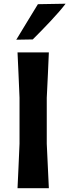

<svg xmlns="http://www.w3.org/2000/svg" viewBox="-20 -988 364 1008"><path d="M72 0Q75 -57.5 77.2 -112Q79.5 -166.5 82.5 -233.5V-474.5Q79.5 -544 77.2 -599Q75 -654 72 -713H236.5Q234 -654 231.5 -599Q229 -544 225.5 -474.5V-233.5Q228.5 -166.5 231.2 -112.2Q234 -58 236.5 0ZM65.5 -779.5Q94.5 -827 122.5 -873.5Q150.5 -920 179 -966L324.5 -968.5Q293 -927.5 245.2 -876.8Q197.5 -826 152 -781Z"/></svg>

Font: Commissioner Loud SemiBold
Style: Regular
Weight: 600
Designer: Kostas Bartsokas
Foundry: Kostas Bartsokas
Version: Version 1.000; ttfautohint (v1.8.3)